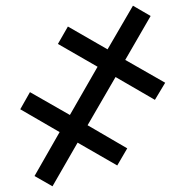

<svg xmlns="http://www.w3.org/2000/svg" viewBox="-20 -650 649 673"><path d="M164 3 252 -150 391 -70 426 -130 287 -211 385 -380 523 -300 559 -360 419 -440 508 -594 446 -630 357 -477 218 -557 183 -496 322 -416 225 -247 85 -327 51 -267 189 -187 101 -33Z"/></svg>

Font: Noto Serif SemiBold
Style: Regular
Weight: 600
Designer: Monotype Design Team
Foundry: Monotype Imaging Inc.
Version: Version 2.013